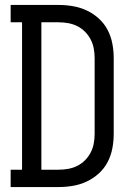

<svg xmlns="http://www.w3.org/2000/svg" viewBox="-20 -755 540 775"><path d="M23 0V-70H69V-665H23V-735H217Q246 -735 275 -730Q304 -725 330.5 -712.5Q357 -700 379 -680Q401 -660 414.5 -634Q428 -608 433.5 -579Q439 -550 439 -521V-215Q439 -185 433.5 -156Q428 -127 414.5 -101Q401 -75 379 -55Q357 -35 330.5 -22.5Q304 -10 275 -5Q246 0 217 0ZM147 -70H217Q236 -70 255.5 -73.5Q275 -77 292 -85.5Q309 -94 323 -108Q337 -122 346 -139.5Q355 -157 358.5 -176Q362 -195 362 -215V-521Q362 -540 358.5 -559Q355 -578 346 -595.5Q337 -613 323 -627Q309 -641 292 -649.5Q275 -658 255.5 -661.5Q236 -665 217 -665H147Z"/></svg>

Font: Iosevka Curly Slab
Style: Regular
Weight: 400
Monospace: yes
Designer: Belleve Invis
Foundry: Belleve Invis
Version: Version 22.1.2; ttfautohint (v1.8.4)